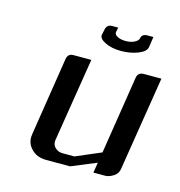

<svg xmlns="http://www.w3.org/2000/svg" viewBox="-73 -487 518 553"><g transform="rotate(15 186.0 -211.0)"><path d="M53.2 -52.2Q53.2 -55.2 54.2 -62L90.8 -295.9Q93.8 -312 109.9 -312H163.1L123 -62Q121.1 -48.8 129.9 -40Q139.2 -30.8 152.8 -30.8H188L263.2 -63L299.8 -295.9Q302.7 -312 319.8 -312H372.1L327.1 -30.8Q325.2 -17.1 313 -8.8Q299.8 0 287.1 0H252.9L257.8 -30.8L183.1 0H112.8Q83.5 0 66.9 -18.1Q53.2 -32.2 53.2 -52.2ZM173.8 -390.1 177.2 -405.8Q180.2 -421.9 195.8 -421.9H213.9L210.9 -407.2Q210.4 -399.9 220.2 -395Q230 -390.1 244.1 -390.1Q258.8 -390.1 269 -395Q280.3 -400.4 282.2 -407.2Q284.2 -421.9 300.8 -421.9H318.8L314 -390.1Q311.5 -377 290 -368.2Q266.6 -358.9 238.8 -358.9Q210.4 -358.9 190.9 -368.7Q171.4 -378.4 173.8 -390.1Z"/></g></svg>

Font: Hhenum
Style: Italic
Weight: 400
Designer: T. Christopher White
Version: Version 1.0